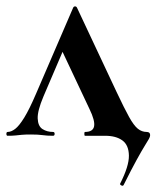

<svg xmlns="http://www.w3.org/2000/svg" viewBox="-30 -425 490 601"><path d="M357 154Q355 158 350 155.5Q345 153 346 150Q374 95 373.5 62Q373 29 353 14.5Q333 0 299 0H236Q234 0 234 -6Q234 -12 236 -12Q261 -12 264.5 -29.5Q268 -47 250 -84L160 -275L204 -352L106 -123Q87 -78 88 -54Q89 -30 103 -21Q117 -12 136 -12Q141 -12 141 -6Q141 0 136 0Q117 0 103.5 -2Q90 -4 67 -4Q48 -4 38 -3Q28 -2 18.5 -1Q9 0 -6 0Q-10 0 -10 -6Q-10 -12 -6 -12Q5 -12 17.5 -21.5Q30 -31 46 -57Q62 -83 83 -132L199 -401Q201 -405 205 -405Q209 -405 211 -401L335 -137Q359 -86 374 -59Q389 -32 401.5 -22Q414 -12 429 -12Q440 -12 440 -2Q440 3 436 10Q432 17 423 31.5Q414 46 398 75Q382 104 357 154Z"/></svg>

Font: Cormorant Infant Light
Style: Regular
Weight: 300
Designer: Christian Thalmann (Catharsis Fonts)
Foundry: Catharsis Fonts
Version: Version 4.001